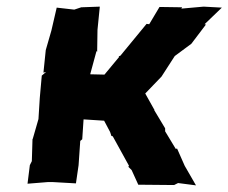

<svg xmlns="http://www.w3.org/2000/svg" viewBox="-20 -553 689 579"><path d="M294 -189 312 -155 316 -143 320 -142 369 -53 367 -50 377 -40 397 4 505 5 517 -1 571 6 537 -53 514 -105 510 -104 478 -157V-166L445 -221H446L418 -271C435 -288 450 -305 467 -322L507 -384L557 -421L601 -479L597 -480L649 -530L594 -533L527 -527L529 -531L461 -532L430 -480L422 -481L343 -385L338 -383L339 -381L295 -328L252 -329L271 -399L273 -397L274 -463L281 -533L225 -531L204 -524L151 -530L135 -461L118 -402L111 -334L119 -336L106 -325L100 -258L96 -194L79 -135L78 -133L76 -67L70 -55L63 1L125 -4H138L209 0L217 -55L222 -128L228 -133L232 -193Z"/></svg>

Font: Asimov Print
Style: DIt
Weight: 250
Width: 0
Designer: Google
Version: Version 2.000980: 2014